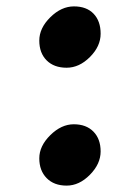

<svg xmlns="http://www.w3.org/2000/svg" viewBox="-20 -570 438 601"><path d="M211.5 -550Q251 -550 273 -527Q295 -504 295 -464.5Q295 -425 261.5 -391.5Q228 -358 188.5 -358Q149 -358 126 -381Q103 -404 103 -443Q103 -482 137.5 -516Q172 -550 211.5 -550ZM211 -181Q250 -181 272.5 -158Q295 -135 295 -96Q295 -57 261.5 -23Q228 11 188.5 11Q149 11 126 -12.5Q103 -36 103 -74.5Q103 -113 137.5 -147Q172 -181 211 -181Z"/></svg>

Font: Laila
Style: Bold
Weight: 700
Designer: Hitesh Malaviya
Foundry: Indian Type Foundry
Version: Version 1.302;PS 1.0;hotconv 1.0.78;makeotf.lib2.5.61930; tt